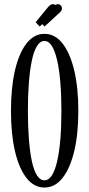

<svg xmlns="http://www.w3.org/2000/svg" viewBox="-20 -870 417 902"><path d="M188.5 11Q139.5 11 104.2 -34.2Q69 -79.5 50.2 -160.2Q31.5 -241 31.5 -349Q31.5 -457.5 50.2 -538.8Q69 -620 104.2 -665.5Q139.5 -711 188.5 -711Q238.5 -711 274 -665.5Q309.5 -620 328.8 -538.8Q348 -457.5 348 -349Q348 -241 328.8 -160.2Q309.5 -79.5 274 -34.2Q238.5 11 188.5 11ZM188.5 -23Q209 -23 223.8 -46Q238.5 -69 248.5 -112.2Q258.5 -155.5 263.5 -215.5Q268.5 -275.5 268.5 -349Q268.5 -422.5 263.5 -482.8Q258.5 -543 248.5 -586.5Q238.5 -630 223.8 -653.8Q209 -677.5 188.5 -677.5Q168.5 -677.5 153.8 -653.8Q139 -630 129.8 -586.5Q120.5 -543 115.8 -482.8Q111 -422.5 111 -349Q111 -275.5 115.8 -215.5Q120.5 -155.5 129.8 -112.2Q139 -69 153.8 -46Q168.5 -23 188.5 -23ZM189.5 -745.5 170 -765.5 226.5 -834Q233.5 -842 239.5 -846.2Q245.5 -850.5 251.5 -850.5Q259.5 -850.5 265.2 -844.8Q271 -839 271 -830.5Q271 -818 256 -807ZM166.5 -745.5 147.5 -765.5 203.5 -834Q210.5 -842.5 216.5 -846.5Q222.5 -850.5 228.5 -850.5Q236.5 -850.5 242.2 -844.8Q248 -839 248 -830.5Q248 -817.5 233.5 -807Z"/></svg>

Font: Imbue Thin 10pt
Style: Regular
Weight: 400
Version: Version 1.102